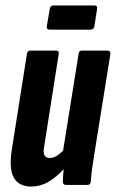

<svg xmlns="http://www.w3.org/2000/svg" viewBox="-20 -680 426 706"><path d="M95 6Q50 6 31 -26.5Q12 -59 24 -133L79 -482Q81 -494 92 -494H185Q198 -494 196 -482L143 -145Q138 -119 143.5 -109Q149 -99 164 -99Q185 -99 212 -126L269 -482Q270 -494 281 -494H374Q387 -494 386 -482L329 -127Q323 -91 319 -62.5Q315 -34 314 -12Q313 0 301 0H223Q211 0 211 -12Q211 -22 212 -33.5Q213 -45 214 -58Q187 -28 157.5 -11Q128 6 95 6ZM162 -571Q151 -571 152 -583L163 -647Q165 -660 177 -660H327Q339 -660 337 -647L327 -583Q325 -571 313 -571Z"/></svg>

Font: Sofia Sans Extra Condensed ExtraBold
Style: Italic
Weight: 800
Italic angle: -9°
Designer: Botio Nikoltchev, Ani Petrova
Foundry: lettersoup
Version: Version 4.101; ttfautohint (v1.8.4.7-5d5b)